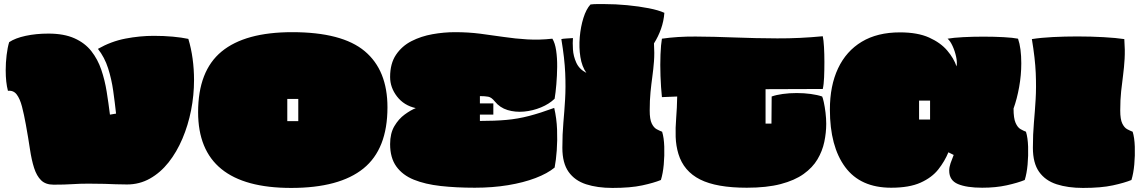

<svg xmlns="http://www.w3.org/2000/svg" viewBox="-20 -888 5602 943"><path d="M243 19Q204 19 182 -2.5Q160 -24 147.5 -63Q135 -102 127 -156Q119 -210 107 -276Q98 -326 88 -364.5Q78 -403 62 -424Q46 -445 19 -442Q8 -483 8 -543Q8 -580 12.5 -617.5Q17 -655 25 -681Q55 -701 106 -712Q157 -723 218 -723Q294 -723 345.5 -700Q397 -677 428.5 -637Q460 -597 477.5 -545.5Q495 -494 504 -437.5Q513 -381 520 -325L550 -330Q544 -385 536 -442Q528 -499 511 -552.5Q494 -606 461 -648Q526 -685 596.5 -698.5Q667 -712 735 -712Q785 -712 828.5 -708Q872 -704 905 -697Q919 -651 926 -599.5Q933 -548 933 -495Q933 -420 918.5 -346.5Q904 -273 876 -207Q848 -141 808 -90.5Q768 -40 716.5 -11Q665 18 604 18Q574 18 549 17Q524 16 493.5 15Q463 14 415 14Q372 14 335 16.5Q298 19 243 19Z M1410 35Q953 35 953 -337Q953 -540 1068.5 -635Q1184 -730 1415 -730Q1660 -730 1771.5 -636.5Q1883 -543 1883 -361Q1883 -156 1765 -60.5Q1647 35 1410 35ZM1391 -293H1445V-402H1391Z M2312 34Q2220 34 2144 25.5Q2068 17 2012.5 -5.5Q1957 -28 1926.5 -70.5Q1896 -113 1896 -180Q1896 -233 1917 -268.5Q1938 -304 1967.5 -325.5Q1997 -347 2022 -357Q1964 -370 1930 -414Q1896 -458 1896 -510Q1896 -576 1925 -619Q1954 -662 2001 -686Q2048 -710 2104 -720Q2160 -730 2215 -730Q2280 -730 2338.5 -722.5Q2397 -715 2454 -706.5Q2511 -698 2570 -694.5Q2629 -691 2693 -698Q2706 -677 2711.5 -640Q2717 -603 2716.5 -559.5Q2716 -516 2712.5 -474.5Q2709 -433 2704 -403Q2677 -377 2637 -360.5Q2597 -344 2554 -340Q2511 -336 2473 -347.5Q2435 -359 2410 -390Q2394 -410 2378 -413Q2362 -416 2337 -416V-380H2403V-325H2337V-294Q2410 -294 2466.5 -299Q2523 -304 2578.5 -318.5Q2634 -333 2702 -358Q2714 -306 2716 -252Q2718 -198 2714.5 -149.5Q2711 -101 2704 -65Q2669 -36 2610 -13.5Q2551 9 2475 21.5Q2399 34 2312 34Z M2988 35Q2914 35 2858.5 17Q2803 -1 2772.5 -44Q2742 -87 2742 -162Q2742 -229 2747 -285.5Q2752 -342 2755.5 -400.5Q2759 -459 2756 -529.5Q2753 -600 2737 -696Q2745 -698 2761.5 -699Q2778 -700 2794 -701Q2792 -679 2794 -645.5Q2796 -612 2810.5 -580Q2825 -548 2860 -530Q2838 -561 2830.5 -608Q2823 -655 2827.5 -706Q2832 -757 2845.5 -800Q2859 -843 2880 -866Q2896 -868 2913 -868Q2930 -868 2947 -868Q3003 -868 3060.5 -862.5Q3118 -857 3166.5 -847.5Q3215 -838 3243 -825Q3240 -784 3226.5 -746Q3213 -708 3192 -675Q3195 -626 3192 -587Q3189 -548 3184 -512Q3179 -476 3175 -436Q3171 -396 3171 -345Q3171 -302 3181 -281.5Q3191 -261 3205 -253.5Q3219 -246 3232 -241Q3241 -212 3242.5 -168Q3244 -124 3240 -80Q3236 -36 3226 -4Q3192 10 3134.5 22.5Q3077 35 2988 35Z M3648 34Q3499 34 3418.5 -6.5Q3338 -47 3312 -132Q3300 -172 3298.5 -215.5Q3297 -259 3301 -308Q3305 -357 3306 -414L3231 -411Q3226 -459 3224 -515Q3222 -571 3224 -620.5Q3226 -670 3231 -698Q3306 -709 3396 -708.5Q3486 -708 3587 -704Q3688 -700 3797.5 -699.5Q3907 -699 4021 -710Q4025 -692 4027 -657.5Q4029 -623 4029 -583.5Q4029 -544 4027.5 -508Q4026 -472 4021 -451L3740 -450V-281H3769L3770 -414Q3792 -422 3824.5 -426.5Q3857 -431 3893 -431Q3929 -431 3962 -426.5Q3995 -422 4018 -414Q4021 -409 4026 -386.5Q4031 -364 4034.5 -335Q4038 -306 4038 -280Q4038 -236 4028.5 -191Q4019 -146 3995 -105.5Q3971 -65 3927 -33.5Q3883 -2 3814.5 16Q3746 34 3648 34Z M4357 34Q4206 34 4131 -67.5Q4056 -169 4056 -350Q4056 -467 4096 -552Q4136 -637 4212.5 -683Q4289 -729 4400 -729Q4487 -729 4543.5 -703.5Q4600 -678 4632.5 -639.5Q4665 -601 4678 -562Q4682 -581 4676 -609Q4670 -637 4658.5 -662Q4647 -687 4634 -698Q4663 -703 4710 -705.5Q4757 -708 4810 -708Q4863 -708 4909 -705.5Q4955 -703 4980 -698Q4996 -652 4996 -577Q4996 -519 4985.5 -460.5Q4975 -402 4958 -355Q4958 -307 4968 -284.5Q4978 -262 4992 -254Q5006 -246 5019 -241Q5028 -212 5029.5 -168Q5031 -124 5027 -80Q5023 -36 5013 -4Q4979 10 4925 22Q4871 34 4804 34Q4728 34 4685 16Q4642 -2 4642 -50Q4642 -67 4648.5 -86Q4655 -105 4664 -127L4638 -140Q4620 -96 4588.5 -56Q4557 -16 4501.5 9Q4446 34 4357 34ZM4494 -301H4548V-394H4494Z M5299 35Q5225 35 5169.5 17Q5114 -1 5083.5 -44Q5053 -87 5053 -162Q5053 -229 5058 -285.5Q5063 -342 5066.5 -400.5Q5070 -459 5067 -529.5Q5064 -600 5048 -696Q5092 -703 5151 -706Q5210 -709 5271 -709Q5338 -709 5400 -705.5Q5462 -702 5502 -696Q5506 -641 5503.5 -599Q5501 -557 5496 -519Q5491 -481 5486.5 -440Q5482 -399 5482 -345Q5482 -302 5492 -281.5Q5502 -261 5516 -253.5Q5530 -246 5543 -241Q5552 -212 5553.5 -168Q5555 -124 5551 -80Q5547 -36 5537 -4Q5503 10 5445.5 22.5Q5388 35 5299 35Z"/></svg>

Font: Oi
Style: Regular
Weight: 400
Designer: Kostas Bartsokas, Mohamad Dakak
Foundry: Foundry5
Version: Version 4.000